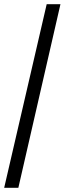

<svg xmlns="http://www.w3.org/2000/svg" viewBox="-20 -780 310 921"><path d="M0 121H68L270 -760H204Z"/></svg>

Font: Noto Serif Bengali SemiCondensed ExtraBold
Style: Regular
Weight: 800
Width: 4
Designer: Juan Bruce, Universal Thirst, Indian Type Foundry and the Monotype Design Team.
Foundry: Monotype Imaging Inc.
Version: Version 2.003